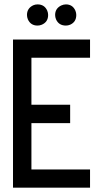

<svg xmlns="http://www.w3.org/2000/svg" viewBox="-20 -866 474 886"><path d="M104.5 -796.9Q104.5 -828.1 133.8 -841.8Q142.6 -845.7 153.3 -845.7Q185.5 -845.7 198.2 -816.4Q202.1 -806.6 202.1 -796.9Q202.1 -764.6 172.9 -752Q163.1 -748 153.3 -748Q121.1 -748 108.4 -777.3Q104.5 -787.1 104.5 -796.9ZM234.4 -796.9Q234.4 -827.1 262.7 -840.8Q273.4 -845.7 284.2 -845.7Q315.4 -845.7 328.1 -816.4Q332 -806.6 332 -796.9Q332 -764.6 303.7 -752Q293.9 -748 284.2 -748Q251 -748 238.3 -777.3Q234.4 -787.1 234.4 -796.9ZM40 0V-683.6H395.5V-599.6H125V-382.8H303.7V-297.9H125V-84H395.5V0Z"/></svg>

Font: Post No Bills Jaffna SemiBold
Style: Regular
Weight: 600
Designer: Kosala Senevirathne, Siva Puranthara, Lasantha Premarathna, Tharique Azeez
Foundry: Mooniak
Version: Version 1.220 ; ttfautohint (v1.6)